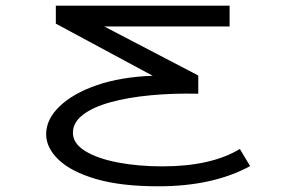

<svg xmlns="http://www.w3.org/2000/svg" viewBox="-20 -643 1040 674"><path d="M536 11Q405 11 317.5 -14.5Q230 -40 186 -82Q142 -124 142 -172Q142 -224 189 -269.5Q236 -315 320 -344Q404 -373 516 -377L176 -560V-623H786V-550H346L676 -378V-314Q588 -316 508.5 -308.5Q429 -301 367.5 -284Q306 -267 271 -240Q236 -213 236 -177Q236 -139 279.5 -112.5Q323 -86 394.5 -72.5Q466 -59 550 -59Q721 -59 822 -120L858 -60Q728 11 536 11Z"/></svg>

Font: Inconsolata UltraExpanded Thin
Style: Regular
Weight: 100
Width: 9
Monospace: yes
Designer: Raph Levien, Cyreal, Brenton Simpson
Foundry: Raph Levien, Cyreal, Google
Version: Version 3.100; ttfautohint (v1.8.4.7-5d5b)